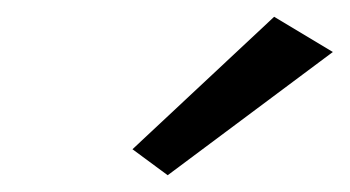

<svg xmlns="http://www.w3.org/2000/svg" viewBox="-20 -720 417 229"><path d="M180 -511 138 -542 307 -700 377 -658Z"/></svg>

Font: Jost
Style: Italic
Weight: 400
Italic angle: -5°
Version: Version 3.710